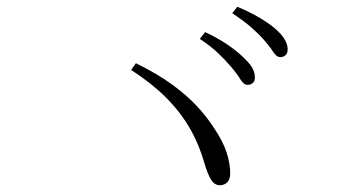

<svg xmlns="http://www.w3.org/2000/svg" viewBox="-20 -726 1040 568"><path d="M712 -475Q701 -475 691 -491.5Q681 -508 664 -528Q648 -547 625.5 -568.5Q603 -590 571 -611L587 -631Q625 -613 651.5 -595Q678 -577 696 -560Q716 -542 725 -527.5Q734 -513 734 -497Q734 -486 728 -480.5Q722 -475 712 -475ZM631 -178Q615 -178 605 -193.5Q595 -209 585 -242Q568 -302 539.5 -350Q511 -398 469 -439.5Q427 -481 368 -519L382 -539Q447 -507 490.5 -475Q534 -443 563.5 -411Q593 -379 614 -346Q639 -309 650 -276Q661 -243 661 -213Q661 -195 652 -186.5Q643 -178 631 -178ZM809 -557Q798 -557 787.5 -573.5Q777 -590 760 -609Q742 -629 721 -647Q700 -665 667 -687L682 -706Q720 -690 747 -674Q774 -658 792 -643Q812 -626 821.5 -610.5Q831 -595 831 -580Q831 -568 824.5 -562.5Q818 -557 809 -557Z"/></svg>

Font: Noto Serif SC ExtraLight ExtraLight
Style: Regular
Weight: 250
Version: Version 2.002-H1;hotconv 1.1.0;makeotfexe 2.6.0